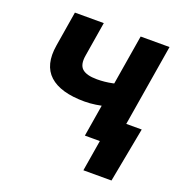

<svg xmlns="http://www.w3.org/2000/svg" viewBox="-124 -639 863 906"><g transform="rotate(20 307.0 -186.0)"><path d="M285.2 -150.4Q164.6 -150.4 109.1 -200.9Q53.7 -251.5 70.8 -354L99.6 -529.3H244.6L216.3 -356.9Q208 -308.6 230 -288.8Q252 -269 304.7 -269Q343.3 -269 381.1 -276.9Q418.9 -284.7 463.4 -299.3L443.8 -180.7Q424.8 -173.3 397.7 -166.3Q370.6 -159.2 341.3 -154.8Q312 -150.4 285.2 -150.4ZM342.3 0 429.7 -529.3H574.7L487.3 0ZM391.6 156.2 417.5 0H375.5L395 -118.7H584.5L532.7 156.2Z"/></g></svg>

Font: Inter 24pt
Style: Bold Italic
Weight: 700
Italic angle: -9.3988°
Version: Version 4.001;git-66647c0bb